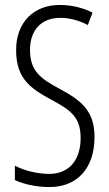

<svg xmlns="http://www.w3.org/2000/svg" viewBox="-20 -744 441 774"><path d="M361 -191C361 -294 312 -337 220 -386C144 -427 101 -457 101 -543C101 -621 145 -672 223 -672C255 -672 295 -664 334 -643L353 -693C321 -710 273 -724 222 -724C118 -725 44 -655 45 -541C45 -427 104 -387 185 -343C270 -298 305 -269 305 -187C305 -103 262 -43 178 -43C134 -43 80 -55 40 -76V-18C81 1 132 10 180 10C292 10 361 -67 361 -191Z"/></svg>

Font: Noto Sans Devanagari UI ExtraCondensed Light
Style: Regular
Weight: 300
Width: 2
Designer: Jelle Bosma - Monotype Design Team
Foundry: Monotype Imaging Inc.
Version: Version 2.004